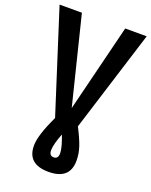

<svg xmlns="http://www.w3.org/2000/svg" viewBox="-168 -779 853 1083"><g transform="rotate(20 258.5 -237.0)"><path d="M520 -691 329 -81Q361 -19 374.5 21.5Q388 62 388 104Q388 217 260 217Q133 217 133 105Q133 43 192 -81L-3 -691H131L261 -166L391 -691ZM287 96Q287 64 260 -7Q233 62 233 97Q233 130 260 130Q287 130 287 96Z"/></g></svg>

Font: Fira Sans Condensed Medium
Style: Regular
Weight: 500
Width: 3
Designer: Carrois Corporate & Edenspiekermann AG
Foundry: Carrois Corporate GbR & Edenspiekermann AG
Version: Version 4.203;PS 004.203;hotconv 1.0.88;makeotf.lib2.5.64775